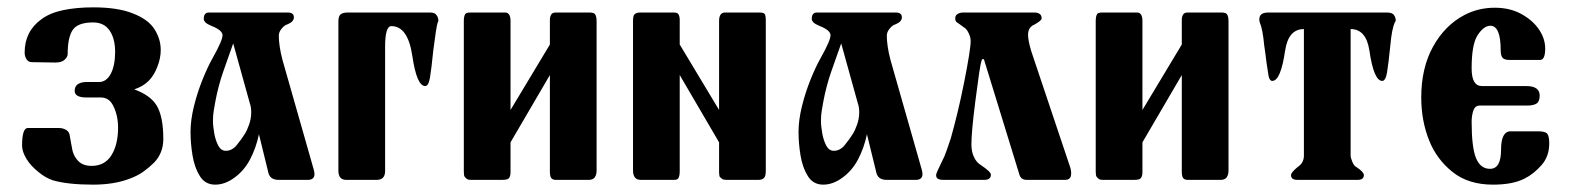

<svg xmlns="http://www.w3.org/2000/svg" viewBox="-20 -489 4267 522"><path d="M233 13Q164 13 123 1Q103 -6 85 -21Q75 -29 66.5 -38Q58 -47 52 -57Q40 -77 40 -93Q40 -140 55 -141H140Q152 -141 161 -135Q169 -130 170 -118Q172 -108 173.5 -98.5Q175 -89 177 -80Q181 -63 193 -51Q206 -38 229 -38Q265 -38 283 -67Q301 -96 301 -142Q301 -175 288 -201Q277 -224 254 -224H215Q183 -224 183 -242Q183 -264 212 -266H249Q269 -266 281 -288Q293 -311 293 -348Q293 -384 278 -406Q263 -428 233 -428Q192 -428 178 -408Q164 -388 164 -342Q164 -334 155 -326Q147 -319 131 -319L67 -320Q57 -320 52 -328Q47 -336 47 -346Q47 -404 93 -437Q116 -454 152 -461.5Q188 -469 234 -469Q299 -469 340 -453Q382 -437 399 -411Q417 -384 417 -353Q417 -331 408 -308Q404 -297 398 -287Q392 -277 384 -269Q369 -254 345 -246Q389 -230 406 -202Q424 -172 424 -111Q424 -73 399 -47Q386 -34 370 -22.5Q354 -11 332 -3Q290 13 233 13Z M565 13Q538 13 523.5 -10Q509 -33 503.5 -66Q498 -99 498 -130Q498 -163 507.5 -201Q517 -239 531 -273.5Q545 -308 558 -331Q585 -379 585 -393Q585 -407 554 -419Q534 -427 534 -438Q534 -455 548 -455H762Q779 -455 779 -442Q779 -430 762 -423Q754 -421 746 -411.5Q738 -402 738 -392Q738 -379 740.5 -362Q743 -345 748 -326L833 -28Q835 -21 835 -16Q835 0 817 0H737Q713 0 709 -22L684 -124Q676 -86 659.5 -55Q643 -24 616 -5Q591 13 565 13ZM559 -161Q559 -146 562.5 -126.5Q566 -107 573.5 -93Q581 -79 594 -79Q611 -79 624 -95Q637 -111 645 -124Q652 -135 657.5 -151Q663 -167 663 -184Q663 -198 659 -209L614 -371Q599 -329 586.5 -293Q574 -257 566 -216Q563 -201 561 -187.5Q559 -174 559 -161Z M1147 -455Q1160 -455 1164 -451Q1170 -445 1171 -439Q1173 -431 1170 -428Q1166 -416 1158 -352Q1153 -302 1149 -278Q1145 -255 1136 -255Q1113 -255 1101 -337Q1089 -418 1044 -418Q1027 -418 1027 -362V-24Q1027 0 1004 0H921Q900 0 900 -25V-430Q900 -444 905 -449Q911 -455 926 -455Z M1368 -190 1475 -368V-435Q1475 -444 1479 -450Q1482 -455 1492 -455H1582Q1595 -455 1598 -450Q1602 -444 1602 -431V-26Q1602 0 1581 0H1490Q1482 0 1478 -6Q1475 -11 1475 -23V-285L1368 -102V-21Q1368 -9 1363 -4Q1359 0 1346 0H1261Q1253 0 1250 -2Q1246 -5 1243 -9Q1241 -12 1241 -24V-432Q1241 -445 1245 -451Q1248 -455 1259 -455H1353Q1368 -455 1368 -432Z M1935 -190V-432Q1935 -454 1950 -455H2044Q2056 -455 2059 -451Q2062 -447 2062 -432V-24Q2062 -10 2057 -5Q2052 0 2042 0H1957Q1947 0 1944 -2Q1939 -6 1937 -8Q1936 -10 1935.5 -13.5Q1935 -17 1935 -21V-102L1828 -285V-23Q1828 -10 1824 -4Q1821 0 1813 0H1722Q1701 0 1701 -26V-431Q1701 -446 1705 -450Q1710 -455 1721 -455H1811Q1821 -455 1824 -451Q1828 -445 1828 -435V-368Z M2218 13Q2191 13 2176.5 -10Q2162 -33 2156.5 -66Q2151 -99 2151 -130Q2151 -163 2160.5 -201Q2170 -239 2184 -273.5Q2198 -308 2211 -331Q2238 -379 2238 -393Q2238 -407 2207 -419Q2187 -427 2187 -438Q2187 -455 2201 -455H2415Q2432 -455 2432 -442Q2432 -430 2415 -423Q2407 -421 2399 -411.5Q2391 -402 2391 -392Q2391 -379 2393.5 -362Q2396 -345 2401 -326L2486 -28Q2488 -21 2488 -16Q2488 0 2470 0H2390Q2366 0 2362 -22L2337 -124Q2329 -86 2312.5 -55Q2296 -24 2269 -5Q2244 13 2218 13ZM2212 -161Q2212 -146 2215.5 -126.5Q2219 -107 2226.5 -93Q2234 -79 2247 -79Q2264 -79 2277 -95Q2290 -111 2298 -124Q2305 -135 2310.5 -151Q2316 -167 2316 -184Q2316 -198 2312 -209L2267 -371Q2252 -329 2239.5 -293Q2227 -257 2219 -216Q2216 -201 2214 -187.5Q2212 -174 2212 -161Z M2890 -33Q2894 -19 2891 -9Q2888 0 2876 0H2771Q2755 0 2751 -16L2655 -328H2650Q2646 -318 2642 -290Q2638 -262 2632 -216Q2626 -170 2623.5 -140.5Q2621 -111 2621 -97Q2621 -76 2628 -62Q2635 -47 2647 -40Q2674 -22 2674 -14Q2674 0 2656 0H2545Q2535 0 2530 -3Q2525 -6 2525 -13Q2525 -18 2540 -48Q2548 -63 2553.5 -79.5Q2559 -96 2565 -113Q2574 -145 2583 -182Q2592 -219 2601 -264Q2619 -354 2619 -378Q2619 -388 2613 -400Q2607 -412 2600 -415Q2593 -420 2588.5 -423.5Q2584 -427 2582 -428Q2577 -431 2577 -439Q2577 -453 2597 -455H2791Q2812 -455 2812 -439Q2812 -433 2792 -422Q2775 -415 2775 -394Q2775 -379 2784 -349Z M3086 -190 3193 -368V-435Q3193 -444 3197 -450Q3200 -455 3210 -455H3300Q3313 -455 3316 -450Q3320 -444 3320 -431V-26Q3320 0 3299 0H3208Q3200 0 3196 -6Q3193 -11 3193 -23V-285L3086 -102V-21Q3086 -9 3081 -4Q3077 0 3064 0H2979Q2971 0 2968 -2Q2964 -5 2961 -9Q2959 -12 2959 -24V-432Q2959 -445 2963 -451Q2966 -455 2977 -455H3071Q3086 -455 3086 -432Z M3652 -410V-66Q3652 -60 3657 -48Q3662 -37 3669 -34Q3688 -21 3688 -13Q3688 0 3671 0H3507Q3490 0 3490 -13Q3490 -20 3508 -35Q3525 -46 3525 -66V-410Q3483 -410 3474 -352Q3462 -269 3439 -269Q3432 -269 3429 -282Q3428 -288 3426.5 -298Q3425 -308 3423 -321Q3420 -347 3417 -366Q3413 -410 3405 -428Q3402 -438 3406 -446Q3411 -455 3428 -455H3749Q3762 -455 3767 -451Q3772 -447 3774 -439Q3776 -432 3772 -428Q3764 -410 3760 -366Q3755 -316 3751 -292Q3747 -269 3738 -269Q3715 -269 3703 -352Q3694 -410 3652 -410Z M4162 -132Q4181 -132 4186.5 -125.5Q4192 -119 4192 -99Q4192 -64 4171 -40Q4150 -16 4124 -3Q4092 13 4039 13Q3972 13 3929 -21.5Q3886 -56 3866 -106Q3844 -160 3844 -224Q3844 -304 3876 -362Q3908 -420 3961 -448Q3999 -468 4044 -468Q4085 -468 4116 -451Q4147 -434 4164 -409Q4181 -384 4181 -357Q4181 -326 4167 -326Q4167 -326 4166 -326H4084Q4070 -326 4065 -332Q4060 -338 4060 -352Q4060 -419 4032 -419Q4014 -419 3997 -393Q3981 -368 3981 -303Q3981 -255 4009 -255H4130Q4166 -255 4166 -229Q4166 -213 4157.5 -207.5Q4149 -202 4132 -202H4003Q3990 -202 3985.5 -188Q3981 -174 3981 -158Q3981 -88 3993 -59Q4005 -30 4031 -30Q4061 -30 4061 -82Q4061 -132 4087 -132Z"/></svg>

Font: Shafarik
Style: Regular
Weight: 400
Version: Version 1.001; ttfautohint (v1.8.4.7-5d5b)